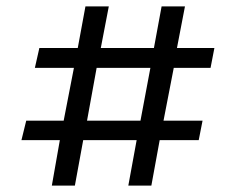

<svg xmlns="http://www.w3.org/2000/svg" viewBox="-20 -575 724 600"><path d="M142 5 167 -137H47L62 -198H179L211 -363H89L103 -425H223L247 -555H320L295 -425H461L485 -555H558L533 -425H650L638 -363H523L491 -198H613L601 -137H479L453 5H381L407 -137H240L214 5ZM282 -363 252 -198H419L450 -363Z"/></svg>

Font: Literata 18pt SemiBold
Style: Italic
Weight: 600
Italic angle: -2°
Designer: Latin by Veronika Burian and Jose Scaglione. Greek by Irene Vlachou. Cyrillic by Vera Evstafieva
Foundry: TypeTogether
Version: Version 3.103;gftools[0.9.29]